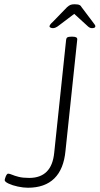

<svg xmlns="http://www.w3.org/2000/svg" viewBox="-20 -874 467 900"><path d="M111 6Q89 6 63.5 0.5Q38 -5 20 -13.5Q2 -22 2 -30Q2 -32 3.5 -37Q5 -42 7 -47Q9 -52 12 -56Q15 -60 18 -60Q25 -60 36.5 -55Q48 -50 67.5 -45Q87 -40 117 -40Q169 -40 198.5 -69Q228 -98 234 -157L290 -688Q291 -696 296 -699Q301 -702 313 -702H321Q344 -702 342 -688L287 -167Q279 -81 234.5 -37.5Q190 6 111 6ZM228 -742Q222 -742 217 -744.5Q212 -747 212 -750Q212 -754 216 -759.5Q220 -765 228 -772L294 -840Q303 -848 310 -851Q317 -854 330 -854Q339 -854 344.5 -853Q350 -852 354.5 -849.5Q359 -847 362 -841L414 -772Q419 -765 423 -760Q427 -755 427 -751Q427 -746 422.5 -744Q418 -742 411 -742Q405 -742 399.5 -745Q394 -748 386 -756L328 -809L258 -756Q248 -748 241 -745Q234 -742 228 -742Z"/></svg>

Font: Asap ExtraLight
Style: Italic
Weight: 250
Italic angle: -6°
Version: Version 3.001